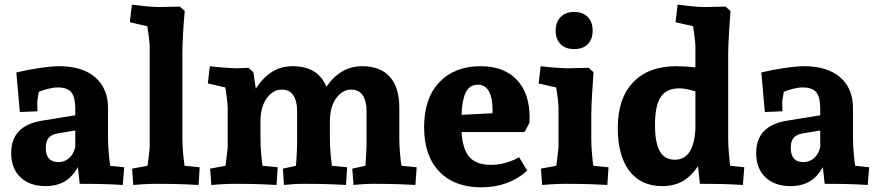

<svg xmlns="http://www.w3.org/2000/svg" viewBox="-20 -786 3748 821"><path d="M174.8 9.8Q106.9 9.8 67.4 -28.1Q27.8 -65.9 27.8 -131.8Q27.8 -249 160.2 -270L301.8 -293V-321.8Q301.8 -370.6 284.9 -391.4Q268.1 -412.1 227.1 -412.1Q209 -412.1 186 -406.5Q163.1 -400.9 146 -393.1L139.2 -353L140.1 -310.1L64.9 -307.1L49.8 -476.1Q95.7 -487.3 147.9 -495.1Q200.2 -502.9 232.9 -502.9Q332 -502.9 387 -455.6Q441.9 -408.2 441.9 -323.2V-192.9Q441.9 -162.1 445.6 -125Q449.2 -87.9 451.2 -77.1L511.2 -70.8L504.9 4.9Q495.1 3.9 450 2Q404.8 0 320.8 0L313 -71.8Q290 -29.8 256.1 -10Q222.2 9.8 174.8 9.8ZM175.8 -153.8Q175.8 -92.8 230 -92.8Q255.9 -92.8 275.4 -109.9Q294.9 -127 301.8 -157.2V-228L228 -215.8Q200.2 -210.9 188 -196.5Q175.8 -182.1 175.8 -153.8Z M661.1 -755.9 749 -757.8 770 -738.8Q766.1 -698.7 762.9 -644.8Q759.8 -590.8 759.8 -557.1V-192.9Q759.8 -162.1 763.4 -125Q767.1 -87.9 769 -77.1L834 -70.8L829.1 4.9Q816.9 3.9 769 2Q721.2 0 649.9 0Q621.1 0 590.1 2Q559.1 3.9 549.8 4.9L544.9 -64.9L610.8 -77.1Q612.8 -92.3 616.5 -121.1Q620.1 -149.9 620.1 -163.1V-586.9Q620.1 -600.1 616 -631.6Q611.8 -663.1 609.9 -673.8L535.2 -690.9L543.9 -766.1Q556.2 -764.2 595.5 -760Q634.8 -755.9 661.1 -755.9Z M1756.3 4.9Q1744.1 3.9 1696.3 2Q1648.4 0 1577.6 0Q1548.8 0 1523.7 2Q1498.5 3.9 1491.7 4.9L1486.3 -64.9L1542.5 -77.1L1545.4 -121.1L1547.4 -163.1V-311Q1547.4 -353 1531.5 -377.9Q1515.6 -402.8 1481.4 -402.8Q1444.3 -402.8 1417.5 -366Q1390.6 -329.1 1390.6 -265.1V-192.9Q1390.6 -162.1 1394 -125Q1397.5 -87.9 1399.4 -77.1L1464.4 -70.8L1459.5 4.9Q1447.3 3.9 1399.4 2Q1351.6 0 1280.8 0Q1252 0 1226.8 2Q1201.7 3.9 1194.3 4.9L1189.5 -64.9L1245.6 -77.1L1248.5 -121.1L1250.5 -163.1V-311Q1250.5 -353 1234.6 -377.9Q1218.8 -402.8 1184.6 -402.8Q1147.5 -402.8 1120.6 -366Q1093.8 -329.1 1093.8 -265.1V-192.9Q1093.8 -162.1 1097.2 -125Q1100.6 -87.9 1102.5 -77.1L1167.5 -70.8L1162.6 4.9Q1150.4 3.9 1102.5 2Q1054.7 0 983.4 0Q954.6 0 923.6 2Q892.6 3.9 883.8 4.9L878.4 -64.9L944.3 -77.1Q945.3 -88.4 949.5 -119.1Q953.6 -149.9 953.6 -163.1V-325.2Q953.6 -337.4 949.7 -369.1Q945.8 -400.9 943.4 -412.1L868.7 -429.2L877.4 -502.9Q889.6 -501 929.2 -497.6Q968.8 -494.1 994.6 -494.1L1042.5 -496.1L1063.5 -477.1L1073.7 -407.2Q1103.5 -453.1 1142.1 -478Q1180.7 -502.9 1231.4 -502.9Q1340.3 -502.9 1375.5 -415Q1436.5 -502.9 1528.3 -502.9Q1606.4 -502.9 1647 -457.5Q1687.5 -412.1 1687.5 -325.2V-192.9Q1687.5 -162.1 1690.9 -125Q1694.3 -87.9 1696.8 -77.1L1761.7 -70.8Z M1953.6 -221.2Q1958.5 -145 1988.5 -113Q2018.6 -81.1 2078.6 -81.1Q2110.8 -81.1 2137.7 -88.6Q2164.6 -96.2 2179.9 -103.5Q2195.3 -110.8 2199.7 -113.8L2234.4 -56.2Q2155.3 14.6 2038.6 15.1Q1923.3 15.1 1858.4 -52.5Q1793.5 -120.1 1793.5 -242.2Q1793.5 -366.2 1858.9 -434.6Q1924.3 -502.9 2034.7 -502.9Q2134.8 -502.9 2189.7 -445.1Q2244.6 -387.2 2244.6 -284.2L2243.7 -259.8L2222.7 -221.2ZM2086.4 -310.1Q2086.4 -423.8 2023.4 -423.8Q1987.3 -423.8 1971.4 -390.4Q1955.6 -356.9 1953.6 -294.9L2085.4 -301.8Z M2514.2 -654.8Q2514.2 -618.7 2493.7 -597.4Q2473.1 -576.2 2435.1 -576.2Q2397 -576.2 2376.5 -597.7Q2356 -619.1 2356 -654.8Q2356 -690.9 2377 -712.9Q2397.9 -734.9 2435.1 -734.9Q2472.2 -734.9 2493.2 -713.4Q2514.2 -691.9 2514.2 -654.8ZM2397.9 0Q2369.1 0 2338.1 2Q2307.1 3.9 2298.3 4.9L2293 -64.9L2358.9 -77.1Q2359.9 -88.4 2364 -119.6Q2368.2 -150.9 2368.2 -163.1V-325.2Q2368.2 -338.4 2364.3 -369.6Q2360.4 -400.9 2357.9 -412.1L2283.2 -429.2L2292 -502.9Q2304.2 -501 2343.8 -497.6Q2383.3 -494.1 2409.2 -494.1L2497.1 -496.1L2518.1 -477.1Q2516.1 -456.1 2512.2 -391.1Q2508.3 -326.2 2508.3 -294.9V-192.9Q2508.3 -162.1 2511.7 -125Q2515.1 -87.9 2517.1 -77.1L2582 -70.8L2577.1 4.9Q2564.9 3.9 2517.1 2Q2469.2 0 2397.9 0Z M2972.7 0 2964.8 -75.2Q2934.1 -30.3 2897.5 -10.3Q2860.8 9.8 2811.5 9.8Q2720.7 9.8 2671.1 -55.2Q2621.6 -120.1 2621.6 -238.8Q2621.6 -364.7 2687 -433.8Q2752.4 -502.9 2872.6 -502.9Q2905.8 -502.9 2953.6 -498V-586.9Q2953.6 -600.1 2949.7 -631.6Q2945.8 -663.1 2943.8 -673.8L2868.7 -690.9L2877.4 -766.1Q2889.6 -764.2 2929.2 -760Q2968.8 -755.9 2994.6 -755.9L3082.5 -757.8L3103.5 -738.8Q3101.6 -717.8 3097.7 -652.8Q3093.8 -587.9 3093.8 -557.1V-192.9Q3093.8 -162.1 3097.2 -125Q3100.6 -87.9 3102.5 -77.1L3162.6 -70.8L3156.7 4.9Q3146.5 3.9 3101.6 2Q3056.6 0 2972.7 0ZM2884.8 -408.2Q2829.6 -408.2 2805.2 -371.1Q2780.8 -334 2780.8 -252Q2780.8 -175.8 2801.3 -139.4Q2821.8 -103 2865.7 -103Q2945.8 -103 2953.6 -232.9V-395Q2913.6 -408.2 2884.8 -408.2Z M3360.4 9.8Q3292.5 9.8 3252.9 -28.1Q3213.4 -65.9 3213.4 -131.8Q3213.4 -249 3345.7 -270L3487.3 -293V-321.8Q3487.3 -370.6 3470.5 -391.4Q3453.6 -412.1 3412.6 -412.1Q3394.5 -412.1 3371.6 -406.5Q3348.6 -400.9 3331.5 -393.1L3324.7 -353L3325.7 -310.1L3250.5 -307.1L3235.4 -476.1Q3281.2 -487.3 3333.5 -495.1Q3385.7 -502.9 3418.5 -502.9Q3517.6 -502.9 3572.5 -455.6Q3627.4 -408.2 3627.4 -323.2V-192.9Q3627.4 -162.1 3631.1 -125Q3634.8 -87.9 3636.7 -77.1L3696.8 -70.8L3690.4 4.9Q3680.7 3.9 3635.5 2Q3590.3 0 3506.3 0L3498.5 -71.8Q3475.6 -29.8 3441.7 -10Q3407.7 9.8 3360.4 9.8ZM3361.3 -153.8Q3361.3 -92.8 3415.5 -92.8Q3441.4 -92.8 3460.9 -109.9Q3480.5 -127 3487.3 -157.2V-228L3413.6 -215.8Q3385.7 -210.9 3373.5 -196.5Q3361.3 -182.1 3361.3 -153.8Z"/></svg>

Font: Sura
Style: Bold
Weight: 700
Designer: Carolina Giovagnoli
Foundry: Huerta Tipografica
Version: Version 1.002;PS 001.002;hotconv 1.0.70;makeotf.lib2.5.58329